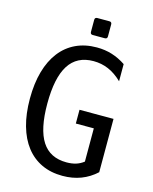

<svg xmlns="http://www.w3.org/2000/svg" viewBox="-133 -991 868 1092"><g transform="rotate(15 301.0 -445.0)"><path d="M301.8 -804.2Q287.1 -804.2 287.1 -818.8V-889.6Q287.1 -904.3 301.8 -904.3H372.6Q387.2 -904.3 387.2 -889.6V-818.8Q387.2 -804.2 372.6 -804.2ZM341.8 14.2Q272.9 14.2 218.8 -11.2Q164.6 -36.6 127 -85Q89.4 -133.3 69.6 -203.4Q49.8 -273.4 49.8 -362.8Q49.8 -452.6 69.8 -522.9Q89.8 -593.3 127.7 -642.1Q165.5 -690.9 220 -716.6Q274.4 -742.2 343.3 -742.2Q391.6 -742.2 433.1 -729.2Q474.6 -716.3 514.2 -689.9V-588.9Q474.6 -627 433.3 -644.5Q392.1 -662.1 345.2 -662.1Q247.6 -662.1 200.2 -587.6Q152.8 -513.2 152.8 -360.8Q152.8 -210.9 199.7 -138.4Q246.6 -65.9 344.2 -65.9Q375.5 -65.9 399.9 -73.5Q424.3 -81.1 444.8 -97.2V-293H338.9V-374H539.1V-60.1Q499.5 -23.4 450.2 -4.6Q400.9 14.2 341.8 14.2Z"/></g></svg>

Font: Hack
Style: Regular
Weight: 400
Monospace: yes
Designer: Christopher Simpkins
Foundry: Christopher Simpkins
Version: Version 2.019; ttfautohint (v1.4.1) -l 4 -r 80 -G 350 -x 0 -